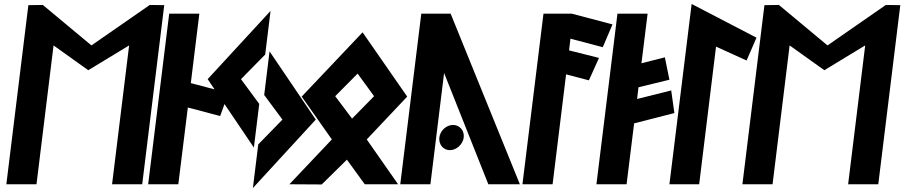

<svg xmlns="http://www.w3.org/2000/svg" viewBox="-20 -929 4559 968"><path d="M545 0H697L808 -903L735 -904L441 -700L196 -904L123 -903L12 0H164L250 -700L425 -575L631 -700Z M879 0 927 -387 1090 -344 1132 -460 942 -510 985 -860H833L727 0Z M1572 -326 1339 -670 1312 -450 1404 -326 1282 -201 1255 19ZM1287 -405 1195 -530 1317 -654 1344 -874 1027 -530 1260 -185Z M1866 -444 1755 -331 1670 -444 1783 -558ZM1501 -442 1653 -226 1439 0 1602 1 1729 -124 1819 0H1987L1829 -226L2033 -442L1808 -766Z M2104 -860 1998 0H2150L2219 -561L2442 0H2601L2252 -860ZM2248 -172C2282 -172 2314 -202 2318 -236C2322 -270 2298 -299 2264 -299C2230 -299 2199 -270 2195 -236C2191 -202 2214 -172 2248 -172Z M2614 0H2766L2834 -554L2949 -524L3000 -637L2849 -675L2856 -734L3019 -691L3068 -806L2863 -860H2720Z M2987 0H3139L3177 -307L3380 -359L3364 -473L3192 -430L3199 -489L3355 -527L3332 -640L3214 -610L3245 -860H3093Z M3505 0 3590 -694 3744 -624 3794 -739 3467 -909 3355 0Z M4256 0H4408L4519 -903L4446 -904L4152 -700L3907 -904L3834 -903L3723 0H3875L3961 -700L4136 -575L4342 -700Z"/></svg>

Font: Ny Stormning
Style: SvKr
Weight: 900
Designer: Robert Jablonski, Mew Too
Foundry: Cannot Into Space Fonts
Version: Version 0.90